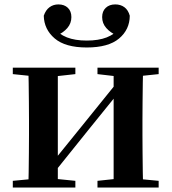

<svg xmlns="http://www.w3.org/2000/svg" viewBox="-20 -838 767 858"><path d="M367.6 -625.8Q271.8 -625.8 224.3 -666.3Q176.9 -706.8 175.6 -767.8Q184.5 -793.6 201.5 -805.9Q218.5 -818.3 241 -818.3Q267.5 -818.3 283.3 -803Q299 -787.8 299 -761.5Q299 -733.7 280.9 -712.7Q262.9 -691.8 233.8 -679.3L213.9 -717.1Q243.2 -685.1 279.2 -670.9Q315.3 -656.7 367.6 -656.7Q420.5 -656.7 456.8 -670.9Q493.1 -685.1 521.6 -717.1L502.4 -679.3Q473.4 -691.8 455 -712.7Q436.5 -733.7 436.5 -761.5Q436.5 -787.8 452.6 -803Q468.7 -818.3 495 -818.3Q518.8 -818.3 535.8 -805.9Q552.7 -793.6 559.9 -767.8Q559.7 -706.1 512.1 -665.9Q464.4 -625.8 367.6 -625.8ZM37.2 0V-29.9L146 -40.2H214.4L316.8 -29.9V0ZM415.6 0V-29.9L512.5 -40.2H580.3L689 -29.9V0ZM105.9 0Q107.6 -25.5 108.1 -67.4Q108.6 -109.4 109.1 -154.7Q109.6 -200 109.6 -234.8V-301.2Q109.6 -335.7 109.1 -381Q108.6 -426.4 108.1 -468.7Q107.6 -511 105.9 -535.7H238.4V0ZM209.7 -51.6 161.4 -77.8H186.4L345.6 -274.4L516 -485.4L563.7 -460.9H539.5L375.2 -257.7ZM487.8 0V-535.7H619.6Q618.6 -511 618.1 -468.7Q617.6 -426.4 617.1 -381Q616.6 -335.7 616.6 -301.2V-234.8Q616.6 -200 617.1 -154.7Q617.6 -109.4 618.1 -67.4Q618.6 -25.5 619.6 0ZM37.2 -506.8V-535.7H316.8V-506.8L214.7 -495.5H147ZM415.6 -506.8V-535.7H689V-506.8L580.5 -495.5H512.8Z"/></svg>

Font: Noto Serif SC ExtraLight
Style: Regular
Weight: 200
Designer: Ryoko NISHIZUKA 西塚涼子 (kana & ideographs); Frank Grießhammer (Latin, Greek & Cyrillic); Wenlong ZHANG 张文龙 (bopomofo); San
Foundry: Adobe
Version: Version 2.002-H1;hotconv 1.1.0;makeotfexe 2.6.0